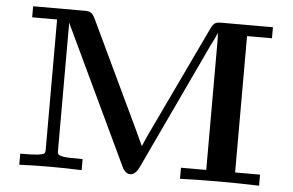

<svg xmlns="http://www.w3.org/2000/svg" viewBox="-49 -757 1263 828"><g transform="rotate(5 582.0 -343.0)"><path d="M62 0V-47.9Q115.2 -47.9 137.7 -50.5Q160.2 -53.2 165 -57.6Q169.9 -62 169.9 -74.2V-638.2H62V-686H286.1Q304.2 -686 312.5 -680.4Q320.8 -674.8 330.1 -657.2L554.2 -185.1Q578.1 -133.3 581.1 -127H582Q598.1 -165 606.9 -183.1L832 -657.2Q840.8 -675.3 849.4 -680.7Q857.9 -686 876 -686H1100.1V-638.2H992.2V-47.9H1100.1V0Q1012.2 -2.9 923.8 -2.9H919.9Q851.1 -2.9 757.8 0V-47.9H867.2V-606.9L866.2 -641.1Q857.4 -620.1 836.9 -580.1L580.1 -34.2Q564 -1 542 -1Q530.8 -1 522 -9Q513.2 -17.1 511 -21.5Q508.8 -25.9 502.9 -38.1L223.1 -628.9V-74.2Q223.1 -64.5 225.1 -60.8Q227.1 -57.1 237.5 -53.5Q248 -49.8 269.5 -48.8Q291 -47.9 332 -47.9V0Q264.2 -2.9 197 -2.9Q129.9 -2.9 62 0Z"/></g></svg>

Font: CMU Serif
Style: Bold
Weight: 700
Version: Version 0.7.0